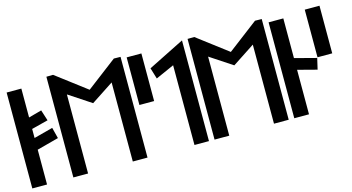

<svg xmlns="http://www.w3.org/2000/svg" viewBox="-93 -1283 3046 1663"><g transform="rotate(-15 1430.5 -452.0)"><path d="M22 -860V0H154V-312L349 -364L324 -462L154 -417V-498L302 -536L271 -633L154 -601V-860Z M923 -709V0H1055V-903L995 -904L723 -697L450 -904L390 -903V0H522V-709L722 -577Z M1105 -458H1237V-885H1105Z M1606 0V-903L1280 -740L1310 -641L1476 -715V0Z M2189 -709V0H2321V-903L2261 -904L1989 -697L1716 -904L1656 -903V0H1788V-709L1988 -577Z M2371 0H2503V-399L2675 -354L2698 -453L2503 -504V-860H2371Z M2702 -458H2834V-885H2702Z"/></g></svg>

Font: Ny Stormning
Style: Regular
Weight: 400
Designer: Robert Jablonski, Mew Too
Foundry: Cannot Into Space Fonts
Version: Version 0.90